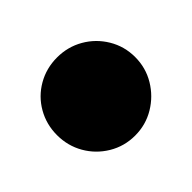

<svg xmlns="http://www.w3.org/2000/svg" viewBox="-102 -1033 304 304"><g transform="rotate(45 50.5 -880.5)"><path d="M-37 -880Q-37 -856 -25.5 -836Q-14 -816 6 -804.5Q26 -793 50 -793Q74 -793 94 -804.5Q114 -816 126 -836Q138 -856 138 -880Q138 -904 126 -924Q114 -944 94 -956Q74 -968 50 -968Q26 -968 6 -956Q-14 -944 -25.5 -924Q-37 -904 -37 -880Z"/></g></svg>

Font: Linefont
Style: Bold
Weight: 700
Monospace: yes
Version: Version 3.002;gftools[0.9.33]